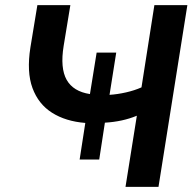

<svg xmlns="http://www.w3.org/2000/svg" viewBox="-20 -725 752 745"><path d="M467 0 511 -276Q456 -253 387 -249L365 -106H289L311 -248Q235 -254 182 -287.5Q129 -321 106 -383.5Q83 -446 98 -541L125 -705H253L227 -547Q213 -461 238.5 -415.5Q264 -370 329 -360L355 -521H431L405 -357Q436 -359 469 -366.5Q502 -374 529 -386L579 -705H707L595 0Z"/></svg>

Font: Mulish
Style: Bold Italic
Weight: 700
Italic angle: -9°
Designer: Vernon Adams
Foundry: Vernon Adams
Version: Version 3.603; ttfautohint (v1.8.3)